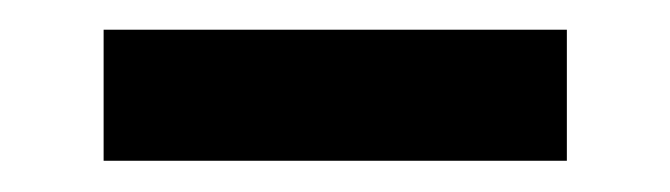

<svg xmlns="http://www.w3.org/2000/svg" viewBox="-20 -710 440 126"><path d="M48 -690.5H352V-604.5H48Z"/></svg>

Font: Lato Heavy
Style: Regular
Weight: 800
Designer: Lukasz Dziedzic
Foundry: tyPoland Lukasz Dziedzic
Version: Version 2.007; 2014-02-27